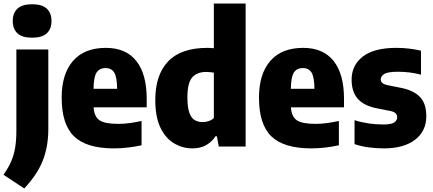

<svg xmlns="http://www.w3.org/2000/svg" viewBox="-44 -828 2446 1085"><path d="M93 237 -24.5 159.5Q3.5 120.5 19.2 83.8Q35 47 41.8 5.5Q48.5 -36 48.5 -89V-548.5H229V-96.5Q229 -2 198.8 77Q168.5 156 93 237ZM137.5 -615Q81 -615 54.5 -639.8Q28 -664.5 28 -709.5Q28 -754 54.5 -779Q81 -804 137.5 -804Q194 -804 220.5 -779Q247 -754 247 -709.5Q247 -664.5 220.5 -639.8Q194 -615 137.5 -615Z M600 10.5Q445 10.5 374.8 -57.2Q304.5 -125 304.5 -276Q304.5 -410.5 368.8 -484Q433 -557.5 554 -557.5Q668 -557.5 726.5 -483.2Q785 -409 785 -270V-221.5H485Q488.5 -169 518.2 -148.5Q548 -128 624.5 -128Q655.5 -128 689 -132.5Q722.5 -137 756 -144.5V-7Q675 10.5 600 10.5ZM552.5 -443.5Q519.5 -443.5 502.5 -419.2Q485.5 -395 484.5 -326H618Q617 -394.5 601 -419Q585 -443.5 552.5 -443.5Z M1044 10.5Q988 10.5 940 -17.8Q892 -46 862.8 -106.2Q833.5 -166.5 833.5 -263Q833.5 -405 906.2 -481.2Q979 -557.5 1128.5 -557.5Q1138 -557.5 1147 -556.8Q1156 -556 1164.5 -555.5V-808H1344V0H1192.5L1181.5 -58H1173.5Q1154 -27 1121.5 -8.2Q1089 10.5 1044 10.5ZM1101.5 -138Q1118.5 -138 1135.5 -143.8Q1152.5 -149.5 1164.5 -160.5V-417.5Q1155 -419 1143.2 -420.2Q1131.5 -421.5 1121.5 -421.5Q1069 -421.5 1042 -390.2Q1015 -359 1015 -278Q1015 -222 1025.8 -191.5Q1036.5 -161 1056 -149.5Q1075.5 -138 1101.5 -138Z M1715 10.5Q1560 10.5 1489.8 -57.2Q1419.5 -125 1419.5 -276Q1419.5 -410.5 1483.8 -484Q1548 -557.5 1669 -557.5Q1783 -557.5 1841.5 -483.2Q1900 -409 1900 -270V-221.5H1600Q1603.5 -169 1633.2 -148.5Q1663 -128 1739.5 -128Q1770.5 -128 1804 -132.5Q1837.5 -137 1871 -144.5V-7Q1790 10.5 1715 10.5ZM1667.5 -443.5Q1634.5 -443.5 1617.5 -419.2Q1600.5 -395 1599.5 -326H1733Q1732 -394.5 1716 -419Q1700 -443.5 1667.5 -443.5Z M2125.5 10.5Q2081 10.5 2039 4.8Q1997 -1 1959.5 -13.5V-149Q1995.5 -137 2037.2 -130.8Q2079 -124.5 2122.5 -124.5Q2166.5 -124.5 2183.5 -135.8Q2200.5 -147 2200.5 -165.5Q2200.5 -192 2166 -200L2081 -217Q2012 -231 1977.5 -270.2Q1943 -309.5 1943 -378Q1943 -459 2006 -508.2Q2069 -557.5 2196 -557.5Q2235 -557.5 2270.5 -553Q2306 -548.5 2335 -541.5V-406Q2274 -422.5 2204 -422.5Q2145.5 -422.5 2126.5 -409.2Q2107.5 -396 2107.5 -379.5Q2107.5 -355.5 2142.5 -347.5L2227 -330.5Q2294 -316.5 2329.5 -279.8Q2365 -243 2365 -171Q2365 -86.5 2301.2 -38Q2237.5 10.5 2125.5 10.5Z"/></svg>

Font: Encode Sans SemiCondensed SemiCondensed ExtraBold
Style: Regular
Weight: 800
Width: 4
Designer: Multiple Designers
Foundry: Impallari Type
Version: Version 3.000; ttfautohint (v1.8.3) -l 8 -r 50 -G 200 -x 14 